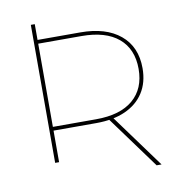

<svg xmlns="http://www.w3.org/2000/svg" viewBox="-87 -779 890 959"><g transform="rotate(-10 358.0 -300.0)"><path d="M144 -160V-179H372Q495 -179 560 -234.5Q625 -290 625 -390Q625 -491 560 -546Q495 -601 372 -601H144V-620H370Q499 -620 572 -559.5Q645 -499 645 -390Q645 -318 612 -266.5Q579 -215 517.5 -187.5Q456 -160 370 -160ZM133 0V-700H153V0ZM630 100 429 -175H454L655 100Z"/></g></svg>

Font: Montserrat Thin
Style: Regular
Weight: 100
Designer: Julieta Ulanovsky
Foundry: Julieta Ulanovsky
Version: Version 9.000